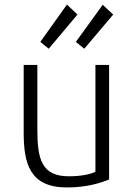

<svg xmlns="http://www.w3.org/2000/svg" viewBox="-20 -813 591 843"><path d="M84 -528V-230C84 -93 112 10 274 10C362 10 423 -10 459 -25V-528H399V-59C379 -48 336 -39 282 -39C164 -39 144 -113 144 -242V-528ZM157 -629 194 -599 320 -749 274 -793ZM350 -599 477 -749 431 -792 313 -629Z"/></svg>

Font: Repo Light
Style: Regular
Weight: 300
Designer: Stefan Peev
Foundry: Context Ltd
Version: Version 001.502